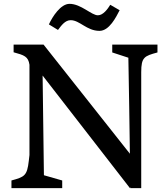

<svg xmlns="http://www.w3.org/2000/svg" viewBox="-20 -979 873 999"><path d="M39.6 0H303.7V-40L209.5 -66.9L208.5 -68.4L201.7 -585.9L656.2 0L657.7 -6.3L658.2 0H714.8V-603.5C714.8 -681.6 731 -687.5 799.3 -706.1V-747.1H564V-706.1L647.9 -678.7L652.3 -422.9L655.8 -179.2L206.5 -747.1H50.8V-707C106 -691.9 127 -685.1 133.3 -642.1V-172.4L129.9 -142.6C121.1 -64.5 107.9 -58.6 39.6 -40ZM497.6 -818.4C548.8 -818.4 584 -890.1 602.5 -925.8L553.7 -954.1C541 -933.1 517.1 -899.4 489.3 -899.4C456.1 -899.4 401.4 -959 341.8 -959C294.9 -959 252.4 -891.1 234.4 -852.1L281.7 -823.2C298.8 -845.7 318.4 -874 347.7 -874C395 -874 431.2 -818.4 497.6 -818.4Z"/></svg>

Font: Donegal One
Style: Regular
Weight: 400
Designer: Gary Lonergan
Foundry: Sorkin Type Co.
Version: Version 1.004